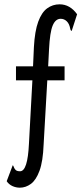

<svg xmlns="http://www.w3.org/2000/svg" viewBox="-20 -694 390 889"><path d="M72 175Q54 175 37.5 167.5Q21 160 11 145L39 71Q42 73 44 79.5Q46 86 52 92.5Q58 99 73 99Q108 99 114 -28L130 -322H54V-387H133L137 -476Q141 -550 157 -593.5Q173 -637 198.5 -655.5Q224 -674 256 -674Q304 -674 337 -628L312 -551Q307 -551 305 -562Q301 -584 289 -595.5Q277 -607 261 -607Q237 -607 224 -576Q211 -545 207 -465L203 -387H279V-322H199L182 -25Q179 53 163 96.5Q147 140 123 157.5Q99 175 72 175Z"/></svg>

Font: Inconsolata ExtraCondensed Medium
Style: Regular
Weight: 500
Width: 2
Monospace: yes
Designer: Raph Levien, Cyreal, Brenton Simpson
Foundry: Raph Levien, Cyreal, Google
Version: Version 3.001; ttfautohint (v1.8.2.53-6de2)